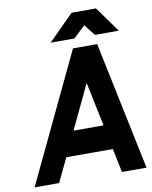

<svg xmlns="http://www.w3.org/2000/svg" viewBox="-96 -961 817 1032"><g transform="rotate(-10 313.0 -445.0)"><path d="M228 -751H358L422 -812L470 -751H600L500 -890H367ZM267 -264 381 -504 431 -264ZM204 -130H458L485 0H619L473 -700H341L8 0H142Z"/></g></svg>

Font: Unageo
Style: Bold-Italic
Weight: 700
Designer: Richard Sepsi
Foundry: Richard Sepsi
Version: Version 2.000